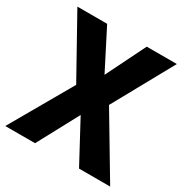

<svg xmlns="http://www.w3.org/2000/svg" viewBox="-164 -914 949 983"><g transform="rotate(30 310.0 -423.0)"><path d="M620 -66 406 -425 602 -780H424L309 -547L190 -780H14L209 -430L0 -66H176L306 -308L436 -66Z"/></g></svg>

Font: Noto Sans Malayalam UI SemiCondensed ExtraBold
Style: Regular
Weight: 800
Width: 4
Designer: Jelle Bosma - Monotype Design Team
Foundry: Monotype Imaging Inc.
Version: Version 2.104